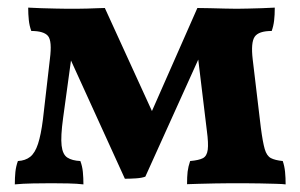

<svg xmlns="http://www.w3.org/2000/svg" viewBox="-20 -481 788 504"><path d="M307.8 -11.8 151.8 -354.1H170.7L145.6 -170.9Q139 -122.6 141.7 -99Q144.4 -75.3 156.9 -67.3Q169.4 -59.3 190.9 -58.3Q196 -45.1 197.5 -29.7Q199 -14.3 199 3Q182.1 1 159.4 0.5Q136.7 0 115.1 0Q93.9 0 66.5 0.5Q39.1 1 18.9 3Q18.9 -14.7 20.4 -29.7Q22 -44.6 27 -58.3Q46.5 -59.3 59.3 -69.4Q72 -79.5 79.8 -103.4Q87.6 -127.2 92.7 -167.7L111 -326.4Q117.1 -373.6 105.9 -386.7Q94.7 -399.7 62.2 -399.7Q57.1 -413.4 55.6 -428.6Q54 -443.7 54 -461Q68.6 -460 88.1 -459.5Q107.7 -459 126.8 -458.5Q145.9 -458 157.4 -458Q166.5 -458 180.2 -458Q193.9 -458 209.2 -458.5Q224.4 -459 236.8 -459.5Q249.2 -460 255.2 -460L395.7 -152.6H362.6L498.1 -460Q511.3 -460 531.1 -459.5Q550.9 -459 570.4 -458.5Q589.9 -458 601.5 -458Q614.1 -458 631.3 -458.5Q648.6 -459 667.4 -459.5Q686.1 -460 701.3 -461Q701.3 -441.1 699.5 -426.7Q697.8 -412.4 693.2 -399.7Q659 -399.7 648.6 -384.6Q638.2 -369.5 643.3 -325.5L664.7 -145.9Q669.7 -107.8 674.9 -89.8Q680.1 -71.8 691.1 -66Q702.1 -60.3 722.2 -58.3Q726.8 -45.1 728.3 -29.7Q729.8 -14.3 729.8 3Q722.9 2 704.4 1.5Q686 1 663.1 0.5Q640.3 0 619.5 0Q598.7 0 587.2 0Q568 0 545.1 0.5Q522.1 1 502.3 1.5Q482.4 2 471 2.5Q471 -17.3 472.5 -30.4Q474.1 -43.6 479.1 -58.3Q502.1 -60.3 512.6 -65.8Q523.1 -71.3 525.3 -87.8Q527.5 -104.4 523 -137.9L497.1 -352H512.8L361.5 -17.3Q352.4 -13.8 336.9 -12.8Q321.4 -11.8 307.8 -11.8Z"/></svg>

Font: Vollkorn
Style: Regular
Weight: 400
Designer: Friedrich Althausen
Foundry: Friedrich Althausen
Version: Version 5.001